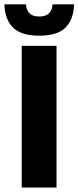

<svg xmlns="http://www.w3.org/2000/svg" viewBox="-40 -846 354 866"><path d="M215 0H58V-639H215ZM137 -685Q55 -685 18.2 -722.2Q-18.5 -759.5 -20 -826.5H77Q78.5 -801 92.8 -786.2Q107 -771.5 137 -771.5Q166.5 -771.5 181 -786Q195.5 -800.5 197 -826.5H294Q292.5 -759.5 256 -722.2Q219.5 -685 137 -685Z"/></svg>

Font: Anek Latin Medium
Style: Bold
Weight: 700
Version: Version 1.003